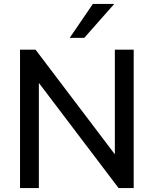

<svg xmlns="http://www.w3.org/2000/svg" viewBox="-20 -958 783 978"><path d="M82 0V-705H161L590 -139H565V-705H661V0H584L155 -566H178V0ZM335 -765 453 -938H562L409 -765Z"/></svg>

Font: Nunito Sans 12pt SemiBold
Style: Regular
Weight: 600
Designer: Vernon Adams
Foundry: Vernon Adams
Version: Version 3.101;gftools[0.9.27]